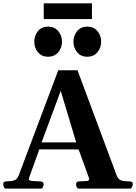

<svg xmlns="http://www.w3.org/2000/svg" viewBox="-25 -1121 809 1141"><path d="M11.2 0Q3.4 0 -1 -7.6Q-5.4 -15.1 -5.4 -24.9Q-5.4 -36.1 -1.7 -39.1Q2 -42 12.2 -43Q24.4 -44.4 38.8 -44.9Q53.2 -45.4 66.2 -52.4Q79.1 -59.4 86.9 -80.6L321.3 -703.6H435.5L667.5 -80.6Q675.8 -58.6 689.7 -51.5Q703.6 -44.4 719 -44.4Q734.4 -44.4 746.1 -43Q756.3 -42 760 -39.1Q763.7 -36.1 763.7 -24.9Q763.7 -19.5 759.5 -9.8Q755.4 0 747.1 0H443.5Q435.1 0 430.9 -9.8Q426.8 -19.5 426.8 -24.9Q426.8 -41 442.9 -43Q471.7 -44.4 488.3 -45.2Q504.9 -45.9 504.9 -56.8Q504.9 -60.1 503.4 -64.5L436 -250L460.4 -232.9L191.9 -233.4L216.3 -254.9L147.9 -64.5Q146.5 -61 146.5 -58.1Q146.5 -46.4 167.5 -45.4Q188.5 -44.4 218.3 -42.7Q234.4 -41 234.4 -24.9Q234.4 -19.5 230.2 -9.8Q226.1 0 217.8 0ZM220.7 -271 212.4 -274.9H444.3L429.2 -270.5L335.9 -581.1ZM493.7 -783.7Q456.1 -783.7 433.8 -810.1Q411.6 -836.4 411.6 -873Q411.6 -910.2 433.8 -936.5Q456.1 -962.9 493.7 -962.9Q531.2 -962.9 553.7 -936.5Q576.2 -910.2 576.2 -873Q576.2 -836.4 553.7 -810.1Q531.2 -783.7 493.7 -783.7ZM260.7 -783.7Q223.1 -783.7 200.9 -810.1Q178.7 -836.4 178.7 -873Q178.7 -910.2 200.9 -936.5Q223.1 -962.9 260.7 -962.9Q298.3 -962.9 320.8 -936.5Q343.3 -910.2 343.3 -873Q343.3 -836.4 320.8 -810.1Q298.3 -783.7 260.7 -783.7ZM234.9 -1007.8V-1101.1H521.5V-1007.8Z"/></svg>

Font: Gelasio
Style: Regular
Weight: 400
Designer: Eben Sorkin
Foundry: Eben Sorkin
Version: Version 1.008